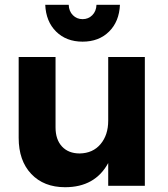

<svg xmlns="http://www.w3.org/2000/svg" viewBox="-20 -776 700 802"><path d="M58 -200V-538H212V-244Q212 -193 239 -164Q266 -135 313 -135Q368 -136 400 -174Q432 -212 432 -272V-538H585V0H432V-95Q377 6 252 6Q163 6 110.5 -49.5Q58 -105 58 -200ZM169 -756H267Q268 -729 284.5 -712.5Q301 -696 325 -696Q349 -696 365.5 -712.5Q382 -729 383 -756H481Q478 -686 435.5 -644Q393 -602 325 -602Q257 -602 214.5 -644Q172 -686 169 -756Z"/></svg>

Font: Trueno
Style: SBd
Weight: 600
Designer: Julieta Ulanovsky
Foundry: Julieta Ulanovsky
Version: Version 3.001b